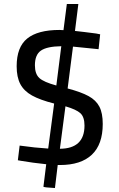

<svg xmlns="http://www.w3.org/2000/svg" viewBox="-20 -822 600 968"><path d="M199 119 213 6Q145 -1 87 -11L70 -14L79 -88Q157 -77 223 -73L253 -300Q182 -318 141.5 -340.5Q101 -363 82.5 -398Q64 -433 64 -488Q64 -585 117.5 -628Q171 -671 280 -671L300 -670L317 -802H375L358 -666Q375 -664 406 -660.5Q437 -657 465 -653L485 -649L477 -574L447 -577Q374 -585 348 -587L321 -376Q389 -358 426.5 -337.5Q464 -317 481 -284.5Q498 -252 498 -197Q498 -94 443 -42Q388 10 282 10H271L257 126Q199 123 199 119ZM289 -589Q217 -588 186.5 -567Q156 -546 156 -493Q156 -449 178.5 -428.5Q201 -408 264 -391ZM406 -189Q406 -232 385.5 -251Q365 -270 310 -286L282 -72Q406 -73 406 -189Z"/></svg>

Font: sheba-seeBold
Style: Regular
Weight: 600
Designer: Mohamed Galeb, the designers
Foundry: Kief Type Foundry
Version: Version 2.010; ttfautohint (v1.5.33-1714) -l 8 -r 50 -G 200 